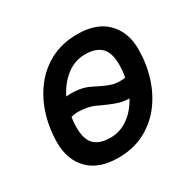

<svg xmlns="http://www.w3.org/2000/svg" viewBox="-126 -684 852 836"><g transform="rotate(-30 300.0 -266.0)"><path d="M244 12Q147 12 96 -40Q45 -92 45 -177Q45 -249 65.5 -315Q86 -381 125.5 -432.5Q165 -484 223 -514Q281 -544 356 -544Q453 -544 504 -492Q555 -440 555 -355Q555 -283 534.5 -217Q514 -151 474.5 -99.5Q435 -48 377 -18Q319 12 244 12ZM298 -314Q339 -293 361 -284.5Q383 -276 398 -274.5Q413 -273 431 -274Q437 -274 443 -276Q449 -306 449 -339Q449 -398 422.5 -424.5Q396 -451 342 -451Q290 -451 248 -418.5Q206 -386 180 -333Q183 -333 185 -333Q211 -336 242 -331.5Q273 -327 298 -314ZM258 -81Q307 -81 347.5 -110Q388 -139 414 -188Q399 -188 383.5 -190.5Q368 -193 345 -201.5Q322 -210 285 -227Q259 -241 230.5 -245.5Q202 -250 180 -249Q167 -248 155 -244Q151 -219 151 -193Q151 -133 177.5 -107Q204 -81 258 -81Z"/></g></svg>

Font: Geist Mono Medium
Style: Italic
Weight: 500
Italic angle: -12°
Monospace: yes
Designer: Basement.studio, Andrés Briganti, Mateo Zaragoza
Foundry: Basement.studio, Vercel, Andrés Briganti, Guido Ferreyra, Mateo Zaragoza
Version: Version 1.500; ttfautohint (v1.8.4.7-5d5b)